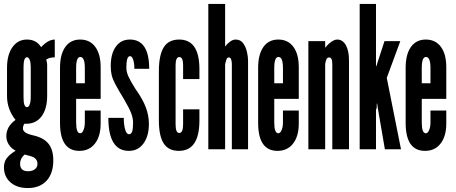

<svg xmlns="http://www.w3.org/2000/svg" viewBox="-22 -755 2304 971"><path d="M118.5 196Q179.5 196 213.5 159Q247.5 122 247.5 56Q247.5 1.5 222.5 -29Q197.5 -59.5 143.5 -71Q94 -82 94 -105Q94 -120 102 -129.5Q103.5 -129.5 106.8 -129.2Q110 -129 110 -129Q160.5 -129 188.5 -167Q216.5 -205 216.5 -270.5V-426.5Q216.5 -440.5 211.5 -453Q226 -465 255 -465V-555Q221.5 -555 186 -516.5Q162 -555 114.5 -555Q68 -555 40.8 -516.2Q13.5 -477.5 13.5 -411.5V-269.5Q13.5 -202.5 56.5 -148.5Q10 -115.5 10 -66Q10 -43 22.8 -23.5Q35.5 -4 57 7Q23.5 28.5 10.8 46.8Q-2 65 -2 91Q-2 138.5 31 167.2Q64 196 118.5 196ZM114.5 -213Q97 -213 97 -262V-415.5Q97 -465.5 114.5 -465.5Q123 -465.5 128.2 -452.2Q133.5 -439 133.5 -415.5V-262Q133.5 -240.5 128.2 -226.8Q123 -213 114.5 -213ZM120 111Q79.5 111 79.5 73Q79.5 46.5 102.5 26.5L134 35Q167.5 44.5 167.5 74Q167.5 91 154.2 101Q141 111 120 111Z M379.5 8Q429.5 8 458.2 -29Q487 -66 487 -130V-196H407V-136Q407 -113 400.2 -97Q393.5 -81 383.5 -81Q363 -81 363 -136V-255H487V-415.5Q487 -481 459.8 -518Q432.5 -555 383.5 -555Q335 -555 308.2 -517.5Q281.5 -480 281.5 -412V-133.5Q281.5 8 379.5 8ZM363 -334V-411Q363 -467.5 384.5 -467Q407 -466.5 407 -411V-334Z M630 8Q676 8 703.5 -29.2Q731 -66.5 731 -128.5Q731 -171 715.2 -212.8Q699.5 -254.5 662.5 -306Q636.5 -347.5 626.8 -369.8Q617 -392 617 -413.5Q617 -471 635.5 -471Q645.5 -471 651.5 -453.5Q657.5 -436 657.5 -407H732.5Q732.5 -556 633.5 -555Q589 -554.5 563.5 -518.8Q538 -483 538 -420.5Q538 -395 542.8 -375Q547.5 -355 561.8 -328Q576 -301 604.5 -254.5Q631.5 -208.5 641.2 -183Q651 -157.5 651 -135Q651 -103 646.2 -89.5Q641.5 -76 630 -76Q618.5 -76 611.2 -99.2Q604 -122.5 604 -159H526Q526 8 630 8Z M882.5 8Q985 8 986.5 -141.5V-202H904V-126Q904 -82.5 884.5 -82.5Q866 -82.5 866 -126V-425.5Q866 -466.5 885 -466.5Q904 -466.5 904 -425.5V-355H986.5V-405.5Q986.5 -555 884 -555Q832 -555 807.2 -517.5Q782.5 -480 781.5 -400.5V-146.5Q781.5 -67 806 -29.5Q830.5 8 882.5 8Z M1031.5 0H1116.5V-431Q1119 -442 1122.8 -453.2Q1126.5 -464.5 1134.5 -464.5Q1144.5 -464.5 1147.5 -453Q1150.5 -441.5 1150.5 -431.5V0H1232.5V-448Q1232.5 -468 1226.8 -493Q1221 -518 1207.5 -536.5Q1194 -555 1169.5 -555Q1155.5 -555 1140.8 -544Q1126 -533 1116.5 -519.5V-735H1031.5Z M1381.5 8Q1431.5 8 1460.2 -29Q1489 -66 1489 -130V-196H1409V-136Q1409 -113 1402.2 -97Q1395.5 -81 1385.5 -81Q1365 -81 1365 -136V-255H1489V-415.5Q1489 -481 1461.8 -518Q1434.5 -555 1385.5 -555Q1337 -555 1310.2 -517.5Q1283.5 -480 1283.5 -412V-133.5Q1283.5 8 1381.5 8ZM1365 -334V-411Q1365 -467.5 1386.5 -467Q1409 -466.5 1409 -411V-334Z M1537.5 0H1622.5V-431Q1627 -464.5 1641.5 -464.5Q1658.5 -464.5 1658.5 -432.5V0H1743V-448Q1743 -498.5 1727 -526.8Q1711 -555 1683 -555Q1670 -555 1653.2 -543.2Q1636.5 -531.5 1622.5 -513.5V-547H1537.5Z M1797 0H1879.5V-199L1883 -209L1883.5 -231H1885.5L1888.5 -209.5L1924.5 0H2006L1934 -361L2002.5 -547H1922.5L1885 -432L1881.5 -420.5H1879.5V-735H1797Z M2127.5 8Q2177.5 8 2206.2 -29Q2235 -66 2235 -130V-196H2155V-136Q2155 -113 2148.2 -97Q2141.5 -81 2131.5 -81Q2111 -81 2111 -136V-255H2235V-415.5Q2235 -481 2207.8 -518Q2180.5 -555 2131.5 -555Q2083 -555 2056.2 -517.5Q2029.5 -480 2029.5 -412V-133.5Q2029.5 8 2127.5 8ZM2111 -334V-411Q2111 -467.5 2132.5 -467Q2155 -466.5 2155 -411V-334Z"/></svg>

Font: League Gothic SemiCondensed
Style: Regular
Weight: 400
Width: 4
Designer: The League of Moveable Type
Version: Version 1.600; ttfautohint (v1.8.3)